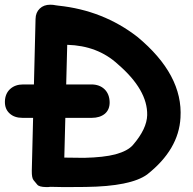

<svg xmlns="http://www.w3.org/2000/svg" viewBox="-64 -756 805 802"><path d="M319.3 -263.7Q353 -263.7 374 -280.8Q394.5 -298.3 394 -329.6Q393.1 -363.3 372.6 -383.3Q351.6 -403.3 317.4 -403.3H32.7Q-0.5 -403.3 -21.5 -384.3Q-42.5 -365.2 -43.5 -332.5Q-44.4 -300.8 -23.9 -282.2Q-3.9 -263.7 29.8 -263.7ZM102.1 -720.2Q85 -704.1 84.5 -676.8L68.8 -42.5Q68.4 -12.7 76.2 -3.4Q84 5.9 91.8 15.4Q99.6 24.9 128.4 25.4Q138.2 25.9 146 24.4Q189.9 26.4 293.9 24.9Q482.4 22.5 550.8 -27.3Q682.6 -131.3 689.9 -264.2Q701.2 -443.8 509.3 -602.5Q366.7 -712.9 179.7 -732.4Q174.3 -733.4 168.9 -733.9Q158.2 -736.3 146 -736.3Q118.7 -736.3 102.1 -720.2ZM427.7 -488.3Q553.2 -380.4 550.8 -274.9Q549.3 -217.8 491.7 -150.9Q470.2 -125.5 418 -111.3Q369.6 -98.6 287.6 -96.7L204.6 -97.7L216.8 -568.8Q343.8 -565.4 427.7 -488.3Z"/></svg>

Font: Comic Relief
Style: Bold
Weight: 700
Designer: Jeff Davis
Foundry: Loudifier
Version: Version 1.200; ttfautohint (v1.8.4.7-5d5b)